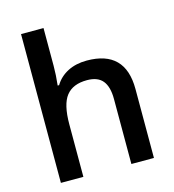

<svg xmlns="http://www.w3.org/2000/svg" viewBox="-112 -854 859 947"><g transform="rotate(-15 317.5 -380.0)"><path d="M557.1 0H441.9V-332Q441.9 -394.5 416.7 -425.3Q391.6 -456.1 336.9 -456.1Q264.6 -456.1 230.7 -412.8Q196.8 -369.6 196.8 -268.1V0H82V-759.8H196.8V-566.9Q196.8 -520.5 190.9 -467.8H198.2Q221.7 -506.8 263.4 -528.3Q305.2 -549.8 360.8 -549.8Q557.1 -549.8 557.1 -352.1Z"/></g></svg>

Font: f2_58959          
Style: Regular
Weight: 600
Foundry: Ascender Corporation
Version: Version 1.10